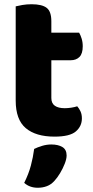

<svg xmlns="http://www.w3.org/2000/svg" viewBox="-20 -629 437 905"><path d="M54 -264H222V-167Q222 -142 238.5 -130.5Q255 -119 285 -119Q300 -119 316 -121.5Q332 -124 344 -128Q353 -118 359.5 -104Q366 -90 366 -71Q366 -34 337.5 -9.5Q309 15 237 15Q149 15 101.5 -25Q54 -65 54 -155ZM164 -345V-475H353Q359 -465 364.5 -448Q370 -431 370 -411Q370 -376 354.5 -360.5Q339 -345 313 -345ZM222 -240H54V-599Q65 -602 85.5 -605.5Q106 -609 129 -609Q178 -609 200 -592Q222 -575 222 -529ZM237 223Q221 241 201 248.5Q181 256 158 256Q120 256 94 233Q115 191 125.5 151.5Q136 112 141 73Q157 65 178.5 58.5Q200 52 222 52Q254 52 274 64Q294 76 294 104Q294 120 285 143Q276 166 263 187.5Q250 209 237 223Z"/></svg>

Font: Baloo Bhaijaan 2 ExtraBold
Style: Regular
Weight: 800
Designer: Sanskriti Dholi, Noopur Datye and Ek Type
Foundry: Ek Type
Version: Version 1.701